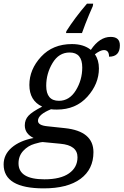

<svg xmlns="http://www.w3.org/2000/svg" viewBox="-55 -786 673 1046"><path d="M439.9 -514.2Q487.3 -585 547.9 -585Q598.1 -585 598.1 -539.1Q598.1 -477.1 539.1 -477.1Q539.1 -513.2 511.2 -513.2Q491.7 -513.2 461.9 -490.2Q483.9 -459 483.9 -413.1Q483.9 -329.1 420.9 -259Q357.9 -189 254.9 -189Q231.9 -189 223.1 -190.9Q151.9 -162.1 151.9 -127.9Q151.9 -103 203.1 -98.1L298.8 -87.9Q454.1 -71.3 454.1 43Q454.1 136.2 383.8 188.2Q313.5 240.2 183.1 240.2Q-35.2 240.2 -35.2 109.9Q-35.2 56.2 8.5 18.3Q52.2 -19.5 127.9 -34.2Q80.1 -57.6 80.1 -103Q80.1 -133.8 99.9 -155.3Q119.6 -176.8 174.8 -205.1Q105 -237.8 105 -323.2Q105 -407.7 168.7 -476.8Q232.4 -545.9 336.9 -545.9Q400.9 -545.9 439.9 -514.2ZM266.1 -236.8Q323.2 -236.8 358.2 -293.7Q393.1 -350.6 393.1 -418Q393.1 -500 324.2 -500Q265.6 -500 231.2 -442.6Q196.8 -385.3 196.8 -318.8Q196.8 -236.8 266.1 -236.8ZM273.9 -2.9 176.8 -12.2Q169.4 -12.7 133.5 -2.4Q97.7 7.8 71.8 35.6Q45.9 63.5 45.9 104Q45.9 190.9 187 190.9Q274.9 190.9 321 158.4Q367.2 126 367.2 70.8Q367.2 5.4 273.9 -2.9ZM450.7 -752.9 430.2 -705.6Q409.7 -656.7 391.6 -606H304.7L306.6 -616.2Q351.6 -687.5 418.9 -766.1H452.6Z"/></svg>

Font: Droid Serif
Style: Italic
Weight: 400
Italic angle: -12°
Designer: Monotype Design team
Foundry: Monotype Imaging Inc.
Version: Version 1.03